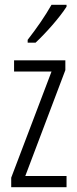

<svg xmlns="http://www.w3.org/2000/svg" viewBox="-20 -785 321 805"><path d="M259 -757V-765H196C168 -716 137 -671 96 -618V-606H129C169 -643 230 -711 259 -757ZM259 0V-47H86L254 -491V-532H39V-485H196L27 -40V0Z"/></svg>

Font: Noto Sans Arabic UI XCn Lt
Style: Regular
Weight: 300
Width: 2
Designer: Monotype Design Team, Nadine Chahine and Nizar Qandah
Foundry: Monotype Imaging Inc.
Version: Version 2.010